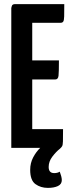

<svg xmlns="http://www.w3.org/2000/svg" viewBox="-20 -720 346 935"><path d="M213 195Q178 195 152.5 176.5Q127 158 127 107Q127 74 141.5 46.5Q156 19 176 0H35V-681Q35 -681 37.5 -690.5Q40 -700 54 -700H293Q293 -659 292.5 -640Q292 -621 288 -615Q284 -609 275 -609H137V-426H267Q267 -369 265 -351Q263 -333 249 -333H137V-91H287Q287 -50 286.5 -32Q286 -14 282.5 -8Q279 -2 271 5Q254 18 235.5 42Q217 66 217 93Q217 123 244 123Q260 123 271 116Q275 126 278 137.5Q281 149 281 157Q281 177 262 186Q243 195 213 195Z"/></svg>

Font: Yanone Kaffeesatz ExtraLight SemiBold
Style: Regular
Weight: 600
Version: Version 2.003